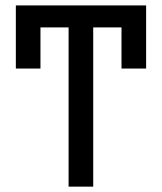

<svg xmlns="http://www.w3.org/2000/svg" viewBox="-20 -696 604 716"><path d="M524.9 -675.8V-440.4H433.1V-593.8H327.6V0H235.8V-593.8H130.9V-440.4H39.1V-675.8Z"/></svg>

Font: Cadman
Style: Regular
Weight: 400
Designer: Paul James MIller
Foundry: High-Logic / Made with FontCreator
Version: Version 2.114;March 28, 2021;FontCreator 13.0.0.2683 64-bit